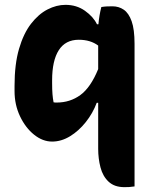

<svg xmlns="http://www.w3.org/2000/svg" viewBox="-20 -572 640 792"><path d="M398 -543Q410 -545 420.5 -545.5Q431 -546 444 -546Q470 -546 490.5 -532Q511 -518 523 -484.5Q535 -451 535 -391V197Q522 199 513 199.5Q504 200 493 200Q452 200 428 177.5Q404 155 394.5 118.5Q385 82 385 42V-148H379Q363 -105 334 -68.5Q305 -32 269 -10Q233 12 195 12Q156 12 120.5 -16.5Q85 -45 62.5 -92.5Q40 -140 40 -196V-218Q40 -307 58.5 -370.5Q77 -434 108 -474Q139 -514 176 -533Q213 -552 250 -552Q296 -552 330.5 -527.5Q365 -503 380 -472H386Q389 -508 398 -543ZM201 -150Q205 -149 208 -149Q211 -149 214 -149Q269 -149 311.5 -180Q354 -211 385 -287V-384Q353 -408 305 -408Q250 -408 222.5 -365Q195 -322 195 -241V-230Q195 -202 196.5 -183.5Q198 -165 201 -150Z"/></svg>

Font: Recursive Mn Csl St XBd
Style: Regular
Weight: 800
Monospace: yes
Version: Version 1.079;hotconv 1.0.112;makeotfexe 2.5.65598; ttfautoh